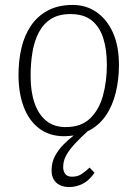

<svg xmlns="http://www.w3.org/2000/svg" viewBox="-20 -538 557 778"><path d="M260 220Q239 220 222.5 212Q206 204 197.5 189Q189 174 189 152Q189 120 203 94Q217 68 238 47Q259 26 279 11Q269 12 259.5 13Q250 14 240 14Q181 14 139.5 -17Q98 -48 76.5 -104Q55 -160 55 -235Q55 -293 67 -344Q79 -395 105.5 -434Q132 -473 174 -495.5Q216 -518 275 -518Q329 -518 371 -489Q413 -460 437.5 -406Q462 -352 462 -274Q462 -216 449 -162.5Q436 -109 408 -68.5Q380 -28 335 -6Q304 22 282 46Q260 70 248 92Q236 114 236 139Q236 155 244 166.5Q252 178 272 178Q294 178 309.5 168Q325 158 343 141L363 162Q341 194 314.5 207Q288 220 260 220ZM246 -23Q309 -23 345.5 -58.5Q382 -94 397.5 -151.5Q413 -209 413 -275Q413 -337 398.5 -383Q384 -429 352 -455Q320 -481 265 -481Q218 -481 187 -461.5Q156 -442 137.5 -407Q119 -372 111.5 -326.5Q104 -281 104 -229Q104 -167 120 -120.5Q136 -74 167.5 -48.5Q199 -23 246 -23Z"/></svg>

Font: Literata 18pt ExtraLight
Style: Italic
Weight: 250
Italic angle: -2°
Designer: Latin by Veronika Burian and Jose Scaglione. Greek by Irene Vlachou. Cyrillic by Vera Evstafieva
Foundry: TypeTogether
Version: Version 3.103;gftools[0.9.29]